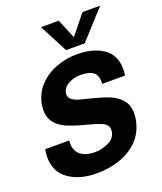

<svg xmlns="http://www.w3.org/2000/svg" viewBox="-166 -1019 961 1141"><g transform="rotate(-20 315.0 -449.0)"><path d="M2 -175Q2 -196 7 -224H159Q158 -217 158 -205Q158 -156 191.5 -131Q225 -106 279 -106Q323 -106 365 -125.5Q407 -145 415 -186Q416 -190 416 -198Q416 -229 385 -244.5Q354 -260 286 -277L257 -285Q202 -300 164 -317.5Q126 -335 101 -366Q76 -397 76 -445Q76 -465 80 -484Q93 -551 138.5 -597.5Q184 -644 246.5 -667Q309 -690 374 -690Q477 -690 541.5 -646.5Q606 -603 606 -514Q606 -494 603 -473H458Q462 -525 436 -546Q410 -567 352 -567Q315 -567 279.5 -549Q244 -531 237 -496Q236 -493 236 -486Q236 -465 254.5 -452Q273 -439 297.5 -432Q322 -425 380 -411Q439 -396 480 -379Q521 -362 549 -329.5Q577 -297 577 -245Q577 -223 573 -203Q558 -127 509 -78Q460 -29 391.5 -6.5Q323 16 249 16Q141 16 71.5 -32.5Q2 -81 2 -175ZM232 -914H344L395 -791L494 -914H606L443 -735H325Z"/></g></svg>

Font: Teachers
Style: Bold Italic
Weight: 700
Designer: Alfredo Marco Pradil & Chank Diesel
Version: Version 0.009